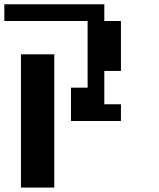

<svg xmlns="http://www.w3.org/2000/svg" viewBox="-20 -635 732 886"><path d="M76.7 230.5V-384.3H230.5V230.5ZM307.6 -76.7V-230.5H384.3V-538.1H0V-615.2H461.4V-538.1H538.1V-307.6H461.4V-153.8H538.1V-76.7Z"/></svg>

Font: Good Old DOS
Style: Regular
Weight: 400
Designer: Vasily Draigo
Foundry: Vasily Draigo
Version: 1.0